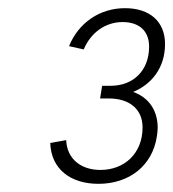

<svg xmlns="http://www.w3.org/2000/svg" viewBox="-20 -894 424 470"><path d="M306 -669C352 -688 384 -729 384 -786C384 -841 347 -874 286 -874C224 -874 172 -838 149 -781L185 -773C202 -814 238 -840 280 -840C321 -840 345 -818 345 -780C345 -721 306 -684 251 -684H230L225 -653H246C298 -653 329 -626 329 -582C329 -518 284 -478 226 -478C178 -478 144 -505 142 -551L103 -544C105 -480 153 -444 221 -444C296 -444 353 -488 364 -560C365 -567 366 -574 366 -581C366 -623 345 -655 306 -669Z"/></svg>

Font: Arthouse Owned Light
Style: Italic
Weight: 300
Italic angle: -10°
Designer: Jeremy Tribby
Foundry: Tribby Type
Version: Version 1.000;PS 001.000;hotconv 1.0.88;makeotf.lib2.5.64775